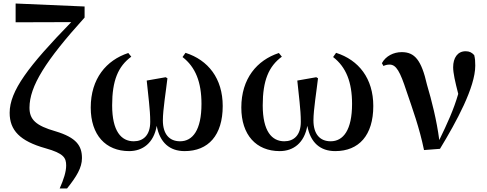

<svg xmlns="http://www.w3.org/2000/svg" viewBox="-20 -845 2777 1094"><path d="M320 229H362C416 161 447 111 447 56C447 -14 416 -61 296 -97C184 -129 148 -164 148 -231C148 -354 240 -499 462 -745V-808L69 -825V-718L386 -719C142 -468 35 -327 35 -202C35 -103 93 -41 240 0C343 29 357 54 357 98C357 134 343 177 320 229Z M716 16C793 16 856 -30 873 -128C891 -32 947 16 1032 16C1167 16 1249 -74 1249 -241C1249 -398 1166 -503 1037 -544L1020 -520C1094 -463 1128 -377 1128 -253C1128 -104 1078 -40 1006 -40C944 -40 908 -82 908 -159C908 -220 926 -328 934 -399L924 -405L816 -386C824 -300 836 -224 836 -151C836 -74 796 -40 742 -40C671 -40 619 -97 619 -245C619 -386 653 -467 728 -522L711 -543C586 -502 497 -397 497 -232C497 -76 582 16 716 16Z M1574 16C1651 16 1714 -30 1731 -128C1749 -32 1805 16 1890 16C2025 16 2107 -74 2107 -241C2107 -398 2024 -503 1895 -544L1878 -520C1952 -463 1986 -377 1986 -253C1986 -104 1936 -40 1864 -40C1802 -40 1766 -82 1766 -159C1766 -220 1784 -328 1792 -399L1782 -405L1674 -386C1682 -300 1694 -224 1694 -151C1694 -74 1654 -40 1600 -40C1529 -40 1477 -97 1477 -245C1477 -386 1511 -467 1586 -522L1569 -543C1444 -502 1355 -397 1355 -232C1355 -76 1440 16 1574 16Z M2396 10 2487 3C2581 -152 2688 -348 2688 -471C2688 -496 2687 -511 2682 -531C2668 -546 2655 -553 2633 -553C2587 -553 2562 -515 2562 -462C2562 -429 2573 -380 2591 -310C2565 -220 2529 -142 2483 -47C2468 -161 2440 -271 2413 -362C2381 -503 2343 -548 2269 -548C2223 -548 2178 -526 2156 -485L2165 -469C2175 -474 2186 -477 2200 -477C2238 -477 2260 -436 2296 -326C2330 -226 2370 -117 2396 10Z"/></svg>

Font: Source Han Serif CN
Style: Bold
Weight: 700
Designer: Ryoko NISHIZUKA 西塚涼子 (kana & ideographs); Frank Grießhammer (Latin, Greek & Cyrillic); Wenlong ZHANG 张文龙 (bopomofo); San
Foundry: Adobe
Version: Version 2.003;hotconv 1.1.1;makeotfexe 2.6.0